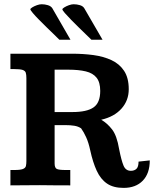

<svg xmlns="http://www.w3.org/2000/svg" viewBox="-20 -895 743 927"><path d="M576.7 12.2Q527.3 12.2 496.6 -8.8Q465.8 -29.8 447 -70.6Q428.2 -111.3 415.5 -169.9Q407.7 -206.5 396 -232.2Q384.3 -257.8 371.6 -275.4Q357.9 -284.7 339.1 -287.8Q320.3 -291 293.9 -291H243.7V-106Q243.7 -84.5 254.4 -79.3Q265.1 -74.2 296.4 -74.2H319.3V0Q285.2 0 251.7 -0.2Q218.3 -0.5 172.9 -1Q127 -1 95.2 -0.5Q63.5 0 30.3 0V-74.2H48.8Q78.6 -74.2 90.8 -79.1Q103 -84 105.2 -93.8Q107.4 -103.5 107.4 -117.7V-517.6Q107.4 -534.2 104.5 -543.7Q101.6 -553.2 89.1 -557.4Q76.7 -561.5 47.4 -561.5Q44.4 -561.5 39.3 -561.5Q34.2 -561.5 30.3 -561.5V-635.7H328.1Q381.3 -635.7 430.4 -629.2Q479.5 -622.6 518.1 -604.7Q556.6 -586.9 579.1 -553Q601.6 -519 601.6 -464.4Q601.6 -409.7 566.4 -370.4Q531.2 -331.1 468.8 -316.9Q497.6 -300.3 521 -270.3Q544.4 -240.2 555.2 -174.8Q565.9 -120.6 576.4 -95.5Q586.9 -70.3 611.8 -70.3Q628.4 -70.3 638.7 -79.8Q648.9 -89.4 648.9 -114.7L703.1 -120.6Q703.1 -57.6 669.4 -22.7Q635.7 12.2 576.7 12.2ZM243.7 -354H329.6Q399.4 -354 431.6 -376.5Q463.9 -398.9 463.9 -456.1Q463.9 -497.6 446.3 -519.8Q428.7 -542 394.3 -550.3Q359.9 -558.6 309.6 -558.6H243.7ZM320.3 -703.1H266.6Q258.8 -711.4 242.2 -727.3Q225.6 -743.2 206.1 -762.2Q186.5 -781.2 168.5 -799.6Q150.4 -817.9 138.7 -831.8Q127 -845.7 126.5 -850.1Q126.5 -853.5 135.7 -859.4Q145 -865.2 158 -869.9Q170.9 -874.5 181.2 -874.5Q196.3 -874.5 210.9 -870.1Q225.6 -865.7 232.4 -855.5ZM475.1 -703.1H421.4Q413.1 -711.4 396.5 -727.3Q379.9 -743.2 360.6 -762.2Q341.3 -781.2 323.2 -799.6Q305.2 -817.9 293.2 -831.8Q281.2 -845.7 281.2 -850.1Q281.2 -853.5 290.5 -859.4Q299.8 -865.2 312.7 -869.9Q325.7 -874.5 335.4 -874.5Q351.1 -874.5 365.7 -870.1Q380.4 -865.7 386.7 -855.5Z"/></svg>

Font: Kameron SemiBold
Style: Regular
Weight: 600
Designer: Vernon Adams
Foundry: Vernon Adams
Version: Version 1.100